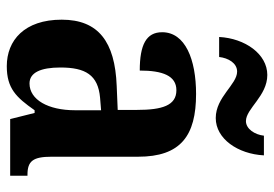

<svg xmlns="http://www.w3.org/2000/svg" viewBox="-141 -657 808 566"><g transform="rotate(90 263.0 -374.0)"><path d="M328 -606C389 -606 434 -671 438 -748H380C377 -721 360 -695 337 -695C300 -695 263 -758 201 -758C139 -758 93 -692 89 -616H148C151 -643 166 -669 191 -669C229 -669 266 -606 328 -606ZM175 10C241 10 267 -18 305 -72H313L331 0H498V-51H495C455 -51 442 -67 442 -122V-377C442 -503 380 -548 257 -548C155 -548 75 -516 75 -448C75 -401 112 -382 188 -382C188 -449 203 -490 246 -490C291 -490 304 -448 304 -374V-317L233 -314C103 -309 38 -260 38 -152C38 -42 99 10 175 10ZM226 -57C194 -57 179 -90 179 -148C179 -222 201 -259 268 -265L305 -268V-191C305 -112 274 -57 226 -57Z"/></g></svg>

Font: Noto Serif Ethiopic Condensed
Style: Bold
Weight: 700
Width: 3
Designer: Monotype Design Team
Foundry: Monotype Imaging Inc.
Version: Version 2.102